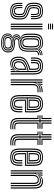

<svg xmlns="http://www.w3.org/2000/svg" viewBox="1282 -2122 1022 3627"><g transform="rotate(90 1793.5 -309.0)"><path d="M187 8.5Q109 8.5 73.6 -26.2Q38.2 -61 35 -141.2Q34.2 -160.2 34.2 -181.2Q34.2 -202.2 35.5 -219.5H55.2Q54.2 -203.2 54.1 -182Q54 -160.8 54.8 -142.2Q57.5 -71 88.4 -40.1Q119.2 -9.2 187 -9.2Q262 -9.2 294.1 -39.6Q326.2 -70 327.2 -138.5Q327.8 -147.2 327.8 -155.1Q327.8 -163 327.8 -171.1Q327.8 -179.2 327.8 -187.8Q327.8 -245 300.2 -273.1Q272.8 -301.2 222 -319L179 -334.2Q154.2 -343 141.2 -352.8Q128.2 -362.5 122.9 -376.9Q117.5 -391.2 116 -413.8Q115.2 -423.5 115.4 -434.1Q115.5 -444.8 116 -456.2Q118.8 -500 135.1 -519.1Q151.5 -538.2 191.8 -538.2Q226.2 -538.2 244.5 -520.8Q262.8 -503.2 264.2 -457.2Q264.8 -445 264.6 -425Q264.5 -405 263.8 -382.2H244Q244.8 -404 245 -423Q245.2 -442 244.8 -456.2Q243.5 -491 230.9 -505.9Q218.2 -520.8 191.8 -520.8Q162.8 -520.8 150.6 -505.8Q138.5 -490.8 137 -456.2Q136.5 -444.5 136.4 -434.9Q136.2 -425.2 137 -413.8Q138.2 -392.8 143.6 -381.2Q149 -369.8 159.4 -363.5Q169.8 -357.2 185 -351.5L227 -336.5Q262.5 -324 289.9 -307Q317.2 -290 332.9 -262Q348.5 -234 348.5 -187.8Q348.5 -179 348.6 -171Q348.8 -163 348.6 -155.1Q348.5 -147.2 348.2 -138.5Q347.2 -61.2 310.6 -26.4Q274 8.5 187 8.5ZM187 -26.8Q128.5 -26.8 102.8 -54.2Q77 -81.8 74.5 -143Q74 -160.2 73.9 -180.1Q73.8 -200 75 -219.5H95Q93.8 -200 93.8 -179.6Q93.8 -159.2 94.2 -144Q96.2 -90.8 117.9 -67.5Q139.5 -44.2 187 -44.2Q240.5 -44.2 262.5 -67Q284.5 -89.8 285.5 -138.8Q285.8 -152 285.8 -163.4Q285.8 -174.8 285.8 -187.8Q285.8 -228.5 267.9 -249.9Q250 -271.2 211.8 -284L166.8 -299.2Q134 -310.2 114.2 -324Q94.5 -337.8 85.1 -359Q75.8 -380.2 74 -413.8Q73.8 -426 73.9 -435.9Q74 -445.8 74 -456.2Q74.8 -518.2 101.6 -545.8Q128.5 -573.2 191.8 -573.2Q249.2 -573.2 275.2 -546.9Q301.2 -520.5 303.8 -459.5Q304.2 -443.8 304.2 -425Q304.2 -406.2 303 -382.2H283.2Q284.2 -406.2 284.4 -424.5Q284.5 -442.8 284 -459.2Q282 -513.2 259.1 -534.5Q236.2 -555.8 191.8 -555.8Q140 -555.8 117.8 -532.4Q95.5 -509 95 -456.2Q95 -445.2 94.8 -435.5Q94.5 -425.8 95 -413.8Q96.8 -384.5 104.8 -366.5Q112.8 -348.5 129.4 -337.1Q146 -325.8 172.8 -316.5L216.8 -301.5Q263 -285.8 284.9 -261Q306.8 -236.2 306.8 -187.8Q306.8 -174.8 306.8 -163.1Q306.8 -151.5 306.5 -138.8Q305.5 -79.8 278.4 -53.2Q251.2 -26.8 187 -26.8ZM187 -61.8Q150.5 -61.8 133.1 -80.9Q115.8 -100 114 -145Q113.5 -160.2 113.5 -180Q113.5 -199.8 114.5 -219.5H134.2Q133.2 -202 133.2 -182.5Q133.2 -163 133.8 -146.5Q135 -110.5 147.5 -94.9Q160 -79.2 187 -79.2Q217.8 -79.2 230.2 -93.8Q242.8 -108.2 243.5 -139Q244 -152 244 -163.4Q244 -174.8 244 -187.8Q244 -216.5 232.9 -229.5Q221.8 -242.5 201.2 -249L154.5 -264.2Q118.8 -276 91.4 -292.6Q64 -309.2 48.4 -337.9Q32.8 -366.5 32.2 -413.5Q32 -426.8 32.1 -437.2Q32.2 -447.8 32.2 -456.5Q32.8 -537.2 69.5 -572.9Q106.2 -608.5 191.8 -608.5Q269.5 -608.5 304.8 -574.4Q340 -540.2 343.2 -461.2Q343.8 -443.8 343.6 -422.8Q343.5 -401.8 342.5 -382.2H322.8Q323.8 -399.8 324 -421.1Q324.2 -442.5 323.5 -460Q320.5 -530.2 289.9 -560.5Q259.2 -590.8 191.8 -590.8Q117.5 -590.8 85.6 -559.2Q53.8 -527.8 53.2 -456.5Q53 -445.2 52.9 -435.5Q52.8 -425.8 53.2 -413.5Q54.8 -374.5 66.4 -349.6Q78 -324.8 101.2 -309.1Q124.5 -293.5 160.5 -281.8L206.5 -266.8Q239.8 -255.5 252.2 -237.4Q264.8 -219.2 264.8 -187.8Q264.8 -180 264.9 -172.1Q265 -164.2 264.9 -156.1Q264.8 -148 264.5 -138.8Q263.8 -98.5 246.1 -80.1Q228.5 -61.8 187 -61.8Z M427.8 -781V-800H535.8V-781ZM427.8 -705.5V-724.5H535.8V-705.5ZM427.8 -743.2V-762.2H535.8V-743.2ZM514 0V-600H535.8V0ZM427.8 0V-600H449.2V0ZM470.8 0V-600H492.5V0Z M788.8 182Q707.5 182 662.9 153.6Q618.2 125.2 614.2 66Q613.5 57 614 48.4Q614.5 39.8 616 31.8Q619.5 7.5 637.2 -10.5Q655 -28.5 679.5 -35.5V-39.8Q655.2 -47.8 644 -61.9Q632.8 -76 629.8 -97Q629.2 -101.8 629.2 -107.9Q629.2 -114 629.8 -119.8Q632.8 -145 647 -161Q661.2 -177 688.2 -186.5V-191.2Q662.5 -200.5 641.4 -227.1Q620.2 -253.8 618 -299.5Q617 -320.2 616.6 -339Q616.2 -357.8 616.2 -376.4Q616.2 -395 616.6 -414.8Q617 -434.5 618 -456.8Q622 -538.5 662.8 -573.5Q703.5 -608.5 789.2 -608.5Q844.2 -608.5 870.8 -593Q897.2 -577.5 908.5 -550.2H912.8Q924.5 -571.5 944.9 -582.4Q965.2 -593.2 986.5 -597Q1007.8 -600.8 1022 -600V-582.5Q973.5 -583 946.9 -567.2Q920.2 -551.5 910.2 -523.8H906Q897.5 -556 872.4 -573.4Q847.2 -590.8 789.2 -590.8Q713.5 -590.8 678.4 -559.2Q643.2 -527.8 639.8 -456.5Q638.5 -429 638 -405Q637.5 -381 637.9 -355.9Q638.2 -330.8 639.5 -300Q642.2 -250.5 663.4 -225Q684.5 -199.5 715.5 -191.2V-186.5Q683 -177.8 667.1 -161.4Q651.2 -145 648 -120.2Q647 -114.5 647.1 -108.5Q647.2 -102.5 648 -96.5Q650.2 -77 662.2 -63Q674.2 -49 702.2 -40.5V-36.2Q671.8 -26.5 655 -10Q638.2 6.5 633.8 31.8Q631.8 40.2 631 48.5Q630.2 56.8 631 66Q635.8 120.5 674.8 143.5Q713.8 166.5 788.8 166.5Q865.8 166.5 905 143.6Q944.2 120.8 951.2 66Q952.5 57.8 952.4 49.4Q952.2 41 951 31.8Q945.5 -19.2 907.4 -39.9Q869.2 -60.5 792.8 -62.5Q758.5 -63.5 740.5 -67.5Q722.5 -71.5 714.5 -78.9Q706.5 -86.2 702.2 -96.5Q700.2 -101.5 699.6 -108.6Q699 -115.8 700.2 -120.5Q706.8 -145.5 724.2 -155Q741.8 -164.5 789.2 -163.8Q860.5 -163 896.1 -194.4Q931.8 -225.8 936.2 -299.2Q937.8 -327 938.1 -352.1Q938.5 -377.2 938.2 -403.4Q938 -429.5 937 -460.5Q936 -495.8 957 -515.4Q978 -535 1022 -533.2V-515.8Q987.2 -516.5 971.5 -502.6Q955.8 -488.8 956.8 -456.8Q957.8 -428.2 957.9 -402.4Q958 -376.5 957.6 -351.2Q957.2 -326 955.8 -299.2Q950.8 -217.5 912.2 -182Q873.8 -146.5 789.2 -146.2Q760.2 -146.2 746.4 -143.2Q732.5 -140.2 727.5 -133.6Q722.5 -127 719.8 -116.2Q719.2 -114.5 719.2 -110.5Q719.2 -106.5 720.8 -103.2Q724 -94.5 729.8 -89.6Q735.5 -84.8 749.8 -82.5Q764 -80.2 792.8 -79.5Q878.2 -77.2 921.2 -53.1Q964.2 -29 970.5 31.8Q971.5 41.2 971.5 49.1Q971.5 57 970.5 66Q964 125.5 919.2 153.8Q874.5 182 788.8 182ZM788.8 135.8Q834.8 135.8 861.2 127.9Q887.8 120 899.9 104.5Q912 89 915 66.2Q916.2 59.2 916.1 50.9Q916 42.5 914.2 31.5Q911.2 7.5 896.6 -5.9Q882 -19.2 856 -25.4Q830 -31.5 792.8 -33.5Q735 -36.8 704.9 -21.5Q674.8 -6.2 666 31.8Q663.8 40.2 663.2 48.8Q662.8 57.2 663.8 66.5Q668.2 107 699.6 121.4Q731 135.8 788.8 135.8ZM788.8 120.8Q735.2 120.8 709.6 109Q684 97.2 680.5 66.2Q679 58 679.6 48.6Q680.2 39.2 682.2 31.5Q688.8 0.2 715.4 -10.6Q742 -21.5 793.8 -20Q825.5 -19.2 847.1 -14.8Q868.8 -10.2 881.2 0.5Q893.8 11.2 896.8 31.8Q899 41 899 49.2Q899 57.5 897.5 66.2Q892.5 98.2 866.5 109.5Q840.5 120.8 788.8 120.8ZM788.8 104.8Q815 104.8 833.6 102Q852.2 99.2 863.4 91Q874.5 82.8 877.8 66.5Q880.8 57.5 880.6 49.1Q880.5 40.8 877 31.8Q874.5 17.2 863.8 10.1Q853 3 835.1 0.2Q817.2 -2.5 792.8 -3.2Q749 -5 727.2 3Q705.5 11 701.5 31.2Q697.5 40 696.9 49.1Q696.2 58.2 699 66.5Q703.5 90 725.2 97.4Q747 104.8 788.8 104.8ZM788.8 151.8Q719 151.8 684.8 133.2Q650.5 114.8 646.2 66.8Q645.5 57.2 646 49Q646.5 40.8 648.2 31.8Q652.8 2.2 672.2 -14.4Q691.8 -31 729.8 -38V-42.2Q698.2 -47.2 683.2 -60.4Q668.2 -73.5 663.5 -96.8Q662.2 -103 662.1 -107.9Q662 -112.8 662.8 -120.2Q665 -146.5 685.2 -163.2Q705.5 -180 742.2 -186.5V-191Q704.2 -200 684 -225.2Q663.8 -250.5 661 -302Q660 -325.2 659.6 -349Q659.2 -372.8 659.6 -398.6Q660 -424.5 661.2 -454.8Q664.2 -519.8 695.4 -546.5Q726.5 -573.2 789.2 -573.2Q842.5 -573.2 867.8 -554.8Q893 -536.2 902.5 -493.2H906.8Q915.8 -519.8 929.5 -536Q943.2 -552.2 965.6 -559.8Q988 -567.2 1022 -567.2V-549.8Q969 -551.2 941.4 -526.9Q913.8 -502.5 916.2 -456.2Q917.5 -430.2 917.6 -402.6Q917.8 -375 917.5 -349.1Q917.2 -323.2 916.2 -302.5Q912 -233.8 879.9 -206.9Q847.8 -180 789.2 -180.5Q763.8 -181 741 -175Q718.2 -169 703 -156.4Q687.8 -143.8 683.8 -124.2Q682.5 -118 682.5 -110.5Q682.5 -103 683.8 -97.5Q690 -70.5 714.5 -60.8Q739 -51 793 -49.5Q837 -48.5 867.5 -39.6Q898 -30.8 915 -13.1Q932 4.5 935 32Q936.2 41.2 936.4 49.5Q936.5 57.8 935.2 66.2Q928.8 113.2 892.8 132.5Q856.8 151.8 788.8 151.8ZM789.2 -200.2Q840.8 -200.2 866.4 -223.8Q892 -247.2 895.2 -303.8Q896.2 -324.5 896.8 -348.6Q897.2 -372.8 897.1 -399.4Q897 -426 896 -453.8Q893.5 -512 866 -533.9Q838.5 -555.8 789.2 -555.8Q736.5 -555.8 711 -532.4Q685.5 -509 682.8 -453.2Q681 -413.5 681.1 -375.4Q681.2 -337.2 682.8 -303Q685.5 -249 711.1 -224.6Q736.8 -200.2 789.2 -200.2ZM789.2 -217.8Q748.8 -217.8 727.8 -237Q706.8 -256.2 704.2 -304.2Q702.8 -340 702.8 -378.1Q702.8 -416.2 704.2 -452Q706.8 -499.8 727.4 -519Q748 -538.2 789.2 -538.2Q831.5 -538.2 851.9 -519Q872.2 -499.8 874.2 -453Q875.5 -427.2 875.6 -401.9Q875.8 -376.5 875.2 -352.1Q874.8 -327.8 873.8 -304.8Q871 -257 850.4 -237.4Q829.8 -217.8 789.2 -217.8ZM789.2 -235.2Q819 -235.2 834.4 -251Q849.8 -266.8 852 -306.5Q853.2 -328.8 853.6 -352.6Q854 -376.5 853.9 -401.5Q853.8 -426.5 852.8 -452Q851 -490.2 835.6 -505.5Q820.2 -520.8 789.2 -520.8Q758.8 -520.8 743.2 -505.2Q727.8 -489.8 726 -451Q724.5 -415 724.4 -378.2Q724.2 -341.5 726 -305.2Q727.8 -266.2 743.5 -250.8Q759.2 -235.2 789.2 -235.2Z M1365.2 0V-439.5Q1365.2 -520.5 1334.2 -555.6Q1303.2 -590.8 1231.2 -590.8Q1157.2 -590.8 1124 -560.5Q1090.8 -530.2 1088 -460.2Q1087.5 -442.5 1087.5 -422.4Q1087.5 -402.2 1088.8 -382.2H1067.5Q1066 -403 1065.9 -421.6Q1065.8 -440.2 1066.5 -461.2Q1069.5 -540.5 1108.1 -574.5Q1146.8 -608.5 1231.2 -608.5Q1287 -608.5 1321.2 -591.4Q1355.5 -574.2 1371.1 -537.1Q1386.8 -500 1386.8 -439.5V0ZM1199.8 -43Q1235.5 -43 1262.8 -62.8Q1290 -82.5 1305.6 -113Q1321.2 -143.5 1321.2 -175V-319.8Q1296.2 -314.8 1266 -305.2Q1235.8 -295.8 1207 -283.5Q1163.5 -264.2 1140.8 -236.4Q1118 -208.5 1115.8 -161.2Q1115.2 -152 1115.9 -143.5Q1116.5 -135 1117 -127.2Q1120 -86 1141.6 -64.5Q1163.2 -43 1199.8 -43ZM1205 -61.8Q1174.8 -61.8 1158.6 -81.4Q1142.5 -101 1138.5 -129Q1137.8 -136.8 1137.4 -145.2Q1137 -153.8 1137.2 -159.2Q1139.5 -200 1157.9 -224.6Q1176.2 -249.2 1214 -267Q1232.5 -275.8 1255.2 -284.1Q1278 -292.5 1299.8 -298.5V-173Q1299.8 -143.5 1289 -118.1Q1278.2 -92.8 1257.2 -77.2Q1236.2 -61.8 1205 -61.8ZM1208 -79Q1231.2 -79 1246.9 -91.8Q1262.5 -104.5 1270.2 -125.4Q1278 -146.2 1278 -171.2V-275.8Q1260.8 -269.5 1246.5 -263.2Q1232.2 -257 1221 -250.5Q1188.5 -233 1174.1 -212.9Q1159.8 -192.8 1159 -159.5Q1158.8 -152.5 1158.9 -145.5Q1159 -138.5 1160 -131Q1162.5 -111 1174.1 -95Q1185.8 -79 1208 -79ZM1179.2 8.8Q1123.2 8.8 1090.2 -24.9Q1057.2 -58.5 1052.2 -121.8Q1051.5 -134 1051.1 -147.2Q1050.8 -160.5 1051.2 -168.8Q1055.5 -226.2 1085.6 -265.2Q1115.8 -304.2 1185 -333.2Q1203.2 -341.5 1217.1 -347.4Q1231 -353.2 1245.4 -358.1Q1259.8 -363 1278.8 -367.8V-439.5Q1278.8 -480.8 1268.6 -500.8Q1258.5 -520.8 1231.2 -520.8Q1201.2 -520.8 1188.4 -505.4Q1175.5 -490 1174.2 -456.5Q1174 -446 1173.9 -426Q1173.8 -406 1174.8 -382.2H1153.2Q1152.2 -408.5 1152.4 -426.6Q1152.5 -444.8 1152.8 -458.8Q1154.5 -502.8 1173.8 -520.5Q1193 -538.2 1231.2 -538.2Q1270 -538.2 1285.1 -514.4Q1300.2 -490.5 1300.2 -439.5V-353Q1268.5 -345.2 1243.1 -336.2Q1217.8 -327.2 1192.2 -316.8Q1129.2 -290.8 1103 -254.9Q1076.8 -219 1072.8 -167Q1072.2 -157.5 1072.6 -146.1Q1073 -134.8 1073.8 -123.5Q1078.2 -67.2 1107.4 -37.8Q1136.5 -8.2 1185.8 -8.2Q1230.2 -8.2 1259.1 -29Q1288 -49.8 1305.8 -80.5H1310.8L1302.8 -17V0H1281.2L1281 -4.2L1292.5 -46.8H1288.5Q1267.5 -19.5 1242.8 -5.4Q1218 8.8 1179.2 8.8ZM1322 0.2V-52L1325.5 -126H1320.8Q1303 -81.2 1272 -53.4Q1241 -25.5 1192 -25.8Q1150.8 -26 1124.9 -51Q1099 -76 1095.2 -125.2Q1094.8 -135 1094.2 -145.6Q1093.8 -156.2 1094.2 -165Q1097.8 -212.5 1121 -245.1Q1144.2 -277.8 1199.8 -300.2Q1221.2 -308.5 1243 -315.8Q1264.8 -323 1284.9 -328.6Q1305 -334.2 1322 -337.5V-439.5Q1322 -501.8 1301.1 -528.8Q1280.2 -555.8 1231.2 -555.8Q1180 -555.8 1156.6 -533.2Q1133.2 -510.8 1131.2 -459.2Q1130.8 -441.8 1130.8 -422Q1130.8 -402.2 1131.8 -382.2H1110.2Q1109.2 -403.2 1109.1 -423.1Q1109 -443 1109.5 -459.8Q1112 -520.5 1140.2 -546.9Q1168.5 -573.2 1231.2 -573.2Q1291.5 -573.2 1317.5 -542.2Q1343.5 -511.2 1343.5 -439.5V0.2Z M1523.2 0V-600H1544.8L1545 -548L1540.8 -474H1545.8Q1564.5 -520 1598 -542.1Q1631.5 -564.2 1679.2 -564.2Q1691.5 -564.2 1704.4 -563.9Q1717.2 -563.5 1723.8 -562.8V-544Q1716.5 -544.5 1702.4 -544.9Q1688.2 -545.2 1675.2 -545.2Q1632.2 -545.2 1603.1 -527.8Q1574 -510.2 1559.5 -482.8Q1545 -455.2 1545 -425.2V0ZM1480.2 0V-600H1501.8V0ZM1566.8 0V-427Q1566.8 -472.2 1593.8 -498.4Q1620.8 -524.5 1665.8 -524.5Q1680.5 -524.5 1695.4 -524.5Q1710.2 -524.5 1723.8 -524.5V-505.2Q1710.5 -505.5 1695 -505.4Q1679.5 -505.2 1665.8 -505.2Q1626.2 -505.2 1607.9 -485.1Q1589.5 -465 1589.5 -429V0ZM1555.5 -519.5 1566.2 -583V-600H1588L1588.2 -595.8L1573.8 -553.2H1577.8Q1595 -576.5 1625.8 -589.5Q1656.5 -602.5 1689 -602.5Q1696.5 -602.5 1705.5 -602Q1714.5 -601.5 1723.8 -600.8V-581.8Q1716 -582.8 1707.8 -583.1Q1699.5 -583.5 1690.2 -583.5Q1647.5 -583.5 1615 -568.8Q1582.5 -554 1560.8 -519.5Z M1943.2 8.5Q1858.8 8.5 1820 -25.9Q1781.2 -60.2 1777.5 -141Q1776.5 -169 1775.9 -210.6Q1775.2 -252.2 1775.2 -298.1Q1775.2 -344 1775.9 -386Q1776.5 -428 1777.5 -457Q1782 -539 1821 -573.8Q1860 -608.5 1942 -608.5Q2023.2 -608.5 2061.1 -574.8Q2099 -541 2102.5 -461Q2103.2 -444 2103.6 -422.2Q2104 -400.5 2104 -375.5Q2104 -350.5 2103.5 -323.5Q2103 -296.5 2101.5 -269H1883.2Q1883.5 -246.8 1883.8 -224.8Q1884 -202.8 1884.4 -183.4Q1884.8 -164 1885.2 -149.2Q1887.2 -111.8 1900 -95.5Q1912.8 -79.2 1943.2 -79.2Q1970.2 -79.2 1981.5 -94.1Q1992.8 -109 1994.5 -146.2Q1995.2 -158 1995 -176.9Q1994.8 -195.8 1993.5 -219.5H2015.2Q2016.2 -195.8 2016.5 -176.9Q2016.8 -158 2016.2 -145.2Q2014.2 -99.2 1997.6 -80.5Q1981 -61.8 1943.2 -61.8Q1901.8 -61.8 1883.5 -81.1Q1865.2 -100.5 1863.5 -147Q1863 -163.8 1862.5 -187Q1862 -210.2 1861.9 -236.1Q1861.8 -262 1861.8 -286.5H2080.8Q2081.8 -310.2 2082.1 -334.2Q2082.5 -358.2 2082.5 -381Q2082.5 -403.8 2082.1 -423.9Q2081.8 -444 2081 -460Q2077.5 -532 2044.5 -561.4Q2011.5 -590.8 1942 -590.8Q1869.8 -590.8 1836.5 -559.5Q1803.2 -528.2 1799.2 -455.8Q1798 -425.8 1797.4 -383.5Q1796.8 -341.2 1796.8 -296Q1796.8 -250.8 1797.4 -210.2Q1798 -169.8 1799 -143Q1802.5 -71.2 1835.6 -40.2Q1868.8 -9.2 1943.2 -9.2Q2014.5 -9.2 2046 -39.8Q2077.5 -70.2 2081 -142Q2081.5 -153 2081.5 -166Q2081.5 -179 2081.1 -192.6Q2080.8 -206.2 2080 -219.5H2101.5Q2102.5 -201.2 2103 -180.1Q2103.5 -159 2102.5 -141.2Q2099 -60.5 2062.2 -26Q2025.5 8.5 1943.2 8.5ZM1943.2 -26.8Q1880.8 -26.8 1852.2 -53.4Q1823.8 -80 1820.5 -143.8Q1819.5 -171.8 1819 -212.8Q1818.5 -253.8 1818.5 -299.1Q1818.5 -344.5 1819 -385.6Q1819.5 -426.8 1820.8 -454.2Q1824.2 -519 1852.6 -546.1Q1881 -573.2 1942 -573.2Q2000.2 -573.2 2028.4 -548Q2056.5 -522.8 2059.2 -459.5Q2060.2 -442.2 2060.6 -418Q2061 -393.8 2060.9 -364.8Q2060.8 -335.8 2059.8 -304H1840.2Q1840 -256.8 1840.2 -220.5Q1840.5 -184.2 1841 -145.5Q1841.8 -91 1865 -67.6Q1888.2 -44.2 1943.2 -44.2Q1989.8 -44.2 2012.4 -65.6Q2035 -87 2037.8 -143.2Q2038.2 -158.8 2038 -178.1Q2037.8 -197.5 2036.8 -219.5H2058.2Q2059.2 -199.2 2059.6 -179.6Q2060 -160 2059.2 -142.8Q2056.5 -79.5 2030 -53.1Q2003.5 -26.8 1943.2 -26.8ZM1840.2 -321.5H2038.5Q2039.2 -349.5 2039.2 -375Q2039.2 -400.5 2038.9 -422Q2038.5 -443.5 2037.8 -459Q2035.2 -514.8 2011.2 -535.2Q1987.2 -555.8 1942 -555.8Q1892.5 -555.8 1868.9 -532.6Q1845.2 -509.5 1842.2 -453Q1841.5 -435 1841 -398.5Q1840.5 -362 1840.2 -321.5ZM1861.8 -339.2Q1862 -357 1862.2 -376.8Q1862.5 -396.5 1862.9 -415.9Q1863.2 -435.2 1863.8 -451.8Q1866.2 -499 1884.5 -518.6Q1902.8 -538.2 1942 -538.2Q1980.5 -538.2 1997.4 -519.5Q2014.2 -500.8 2016.2 -457Q2016.8 -445.8 2017.1 -427.5Q2017.5 -409.2 2017.5 -386.5Q2017.5 -363.8 2017 -339.2ZM1883.8 -356.8H1995.5Q1995.8 -377.2 1995.8 -396.6Q1995.8 -416 1995.4 -431.6Q1995 -447.2 1994.5 -456.2Q1993 -491.5 1980.9 -506.1Q1968.8 -520.8 1942 -520.8Q1913.2 -520.8 1900.2 -505Q1887.2 -489.2 1885.5 -450.8Q1885 -437.8 1884.6 -423.1Q1884.2 -408.5 1884 -392.1Q1883.8 -375.8 1883.8 -356.8Z M2377.2 -29.5Q2306.2 -29.5 2279.1 -56Q2252 -82.5 2252 -141.2V-543.2H2159.8V-562.2H2252V-770H2273.5V-562.2H2413.5V-543.2H2273.5V-141.2Q2273.5 -91.5 2296 -69.9Q2318.5 -48.2 2377.2 -48.2Q2388.5 -48.2 2399.9 -48.9Q2411.2 -49.5 2423.5 -50.8V-32.5Q2413.5 -30.8 2402.1 -30.1Q2390.8 -29.5 2377.2 -29.5ZM2377.2 8.5Q2284.8 8.5 2246.8 -26.2Q2208.8 -61 2208.8 -141.2V-505.5H2159.8V-524.5H2230.2V-141.2Q2230.2 -72.2 2262.6 -41.4Q2295 -10.5 2377.2 -10.5Q2391 -10.5 2402.6 -11.4Q2414.2 -12.2 2423.5 -14.2V4Q2405.8 8.5 2377.2 8.5ZM2377.2 -67Q2330.2 -67 2312.6 -84.1Q2295 -101.2 2295 -141.2V-524.5H2413.5V-505.5H2316.8V-141.2Q2316.8 -111 2329.4 -98.5Q2342 -86 2377.2 -86Q2395.5 -86 2406.9 -86.4Q2418.2 -86.8 2423.5 -87.5V-69.5Q2415.5 -68.5 2404.2 -67.8Q2393 -67 2377.2 -67ZM2159.8 -581V-600H2208.8V-770H2230.2V-581ZM2295 -581V-770H2316.8V-600H2413.5V-581Z M2682.8 -29.5Q2611.8 -29.5 2584.6 -56Q2557.5 -82.5 2557.5 -141.2V-543.2H2465.2V-562.2H2557.5V-770H2579V-562.2H2719V-543.2H2579V-141.2Q2579 -91.5 2601.5 -69.9Q2624 -48.2 2682.8 -48.2Q2694 -48.2 2705.4 -48.9Q2716.8 -49.5 2729 -50.8V-32.5Q2719 -30.8 2707.6 -30.1Q2696.2 -29.5 2682.8 -29.5ZM2682.8 8.5Q2590.2 8.5 2552.2 -26.2Q2514.2 -61 2514.2 -141.2V-505.5H2465.2V-524.5H2535.8V-141.2Q2535.8 -72.2 2568.1 -41.4Q2600.5 -10.5 2682.8 -10.5Q2696.5 -10.5 2708.1 -11.4Q2719.8 -12.2 2729 -14.2V4Q2711.2 8.5 2682.8 8.5ZM2682.8 -67Q2635.8 -67 2618.1 -84.1Q2600.5 -101.2 2600.5 -141.2V-524.5H2719V-505.5H2622.2V-141.2Q2622.2 -111 2634.9 -98.5Q2647.5 -86 2682.8 -86Q2701 -86 2712.4 -86.4Q2723.8 -86.8 2729 -87.5V-69.5Q2721 -68.5 2709.8 -67.8Q2698.5 -67 2682.8 -67ZM2465.2 -581V-600H2514.2V-770H2535.8V-581ZM2600.5 -581V-770H2622.2V-600H2719V-581Z M2953.8 8.5Q2869.2 8.5 2830.5 -25.9Q2791.8 -60.2 2788 -141Q2787 -169 2786.4 -210.6Q2785.8 -252.2 2785.8 -298.1Q2785.8 -344 2786.4 -386Q2787 -428 2788 -457Q2792.5 -539 2831.5 -573.8Q2870.5 -608.5 2952.5 -608.5Q3033.8 -608.5 3071.6 -574.8Q3109.5 -541 3113 -461Q3113.8 -444 3114.1 -422.2Q3114.5 -400.5 3114.5 -375.5Q3114.5 -350.5 3114 -323.5Q3113.5 -296.5 3112 -269H2893.8Q2894 -246.8 2894.2 -224.8Q2894.5 -202.8 2894.9 -183.4Q2895.2 -164 2895.8 -149.2Q2897.8 -111.8 2910.5 -95.5Q2923.2 -79.2 2953.8 -79.2Q2980.8 -79.2 2992 -94.1Q3003.2 -109 3005 -146.2Q3005.8 -158 3005.5 -176.9Q3005.2 -195.8 3004 -219.5H3025.8Q3026.8 -195.8 3027 -176.9Q3027.2 -158 3026.8 -145.2Q3024.8 -99.2 3008.1 -80.5Q2991.5 -61.8 2953.8 -61.8Q2912.2 -61.8 2894 -81.1Q2875.8 -100.5 2874 -147Q2873.5 -163.8 2873 -187Q2872.5 -210.2 2872.4 -236.1Q2872.2 -262 2872.2 -286.5H3091.2Q3092.2 -310.2 3092.6 -334.2Q3093 -358.2 3093 -381Q3093 -403.8 3092.6 -423.9Q3092.2 -444 3091.5 -460Q3088 -532 3055 -561.4Q3022 -590.8 2952.5 -590.8Q2880.2 -590.8 2847 -559.5Q2813.8 -528.2 2809.8 -455.8Q2808.5 -425.8 2807.9 -383.5Q2807.2 -341.2 2807.2 -296Q2807.2 -250.8 2807.9 -210.2Q2808.5 -169.8 2809.5 -143Q2813 -71.2 2846.1 -40.2Q2879.2 -9.2 2953.8 -9.2Q3025 -9.2 3056.5 -39.8Q3088 -70.2 3091.5 -142Q3092 -153 3092 -166Q3092 -179 3091.6 -192.6Q3091.2 -206.2 3090.5 -219.5H3112Q3113 -201.2 3113.5 -180.1Q3114 -159 3113 -141.2Q3109.5 -60.5 3072.8 -26Q3036 8.5 2953.8 8.5ZM2953.8 -26.8Q2891.2 -26.8 2862.8 -53.4Q2834.2 -80 2831 -143.8Q2830 -171.8 2829.5 -212.8Q2829 -253.8 2829 -299.1Q2829 -344.5 2829.5 -385.6Q2830 -426.8 2831.2 -454.2Q2834.8 -519 2863.1 -546.1Q2891.5 -573.2 2952.5 -573.2Q3010.8 -573.2 3038.9 -548Q3067 -522.8 3069.8 -459.5Q3070.8 -442.2 3071.1 -418Q3071.5 -393.8 3071.4 -364.8Q3071.2 -335.8 3070.2 -304H2850.8Q2850.5 -256.8 2850.8 -220.5Q2851 -184.2 2851.5 -145.5Q2852.2 -91 2875.5 -67.6Q2898.8 -44.2 2953.8 -44.2Q3000.2 -44.2 3022.9 -65.6Q3045.5 -87 3048.2 -143.2Q3048.8 -158.8 3048.5 -178.1Q3048.2 -197.5 3047.2 -219.5H3068.8Q3069.8 -199.2 3070.1 -179.6Q3070.5 -160 3069.8 -142.8Q3067 -79.5 3040.5 -53.1Q3014 -26.8 2953.8 -26.8ZM2850.8 -321.5H3049Q3049.8 -349.5 3049.8 -375Q3049.8 -400.5 3049.4 -422Q3049 -443.5 3048.2 -459Q3045.8 -514.8 3021.8 -535.2Q2997.8 -555.8 2952.5 -555.8Q2903 -555.8 2879.4 -532.6Q2855.8 -509.5 2852.8 -453Q2852 -435 2851.5 -398.5Q2851 -362 2850.8 -321.5ZM2872.2 -339.2Q2872.5 -357 2872.8 -376.8Q2873 -396.5 2873.4 -415.9Q2873.8 -435.2 2874.2 -451.8Q2876.8 -499 2895 -518.6Q2913.2 -538.2 2952.5 -538.2Q2991 -538.2 3007.9 -519.5Q3024.8 -500.8 3026.8 -457Q3027.2 -445.8 3027.6 -427.5Q3028 -409.2 3028 -386.5Q3028 -363.8 3027.5 -339.2ZM2894.2 -356.8H3006Q3006.2 -377.2 3006.2 -396.6Q3006.2 -416 3005.9 -431.6Q3005.5 -447.2 3005 -456.2Q3003.5 -491.5 2991.4 -506.1Q2979.2 -520.8 2952.5 -520.8Q2923.8 -520.8 2910.8 -505Q2897.8 -489.2 2896 -450.8Q2895.5 -437.8 2895.1 -423.1Q2894.8 -408.5 2894.5 -392.1Q2894.2 -375.8 2894.2 -356.8Z M3520 0V-440.8Q3520 -459.8 3517.8 -485.1Q3515.5 -510.5 3504.6 -534.4Q3493.8 -558.2 3469.1 -574.1Q3444.5 -590 3399.5 -590Q3357 -590 3327.8 -572Q3298.5 -554 3277 -519.5H3271.8L3280 -600H3301.5L3301.8 -592L3290 -553.2H3294Q3315 -580.2 3341.2 -594.5Q3367.5 -608.8 3406.2 -608.8Q3447.2 -608.8 3473.1 -596.6Q3499 -584.5 3513.1 -565Q3527.2 -545.5 3533.2 -523.2Q3539.2 -501 3540.4 -480.1Q3541.5 -459.2 3541.5 -444.8V0ZM3196.5 0V-600H3218V0ZM3283 0V-427Q3283 -456.8 3294.2 -480.1Q3305.5 -503.5 3327.4 -517.1Q3349.2 -530.8 3380.5 -530.8Q3408.5 -530.8 3423.9 -520.8Q3439.2 -510.8 3446 -495.4Q3452.8 -480 3454 -463.2Q3455.2 -446.5 3455.2 -432.5V0H3433.8V-431.2Q3433.8 -447.2 3431.9 -466Q3430 -484.8 3418.2 -498.2Q3406.5 -511.8 3377.2 -511.8Q3354.2 -511.8 3338.1 -501.4Q3322 -491 3313.8 -472.5Q3305.5 -454 3305.5 -429V0ZM3239.5 0V-600H3261L3257 -474H3262Q3280.5 -519.8 3312.9 -545.4Q3345.2 -571 3393.2 -570.5Q3450 -570.2 3474.1 -537.1Q3498.2 -504 3498.2 -439.2V0H3476.8V-436.5Q3476.8 -489 3458.1 -520.4Q3439.5 -551.8 3385.5 -551.8Q3345 -551.8 3317.2 -533.2Q3289.5 -514.8 3275.4 -485.8Q3261.2 -456.8 3261.2 -425.2V0Z"/></g></svg>

Font: Big Shoulders Inline Display Thin
Style: Bold
Weight: 700
Version: Version 2.002